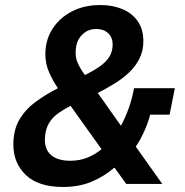

<svg xmlns="http://www.w3.org/2000/svg" viewBox="-20 -730 734 762"><path d="M481 0 435 -64H433Q395 -31 345 -9.5Q295 12 230 12Q132 12 82.5 -35.5Q33 -83 33 -156Q33 -214 56.5 -254.5Q80 -295 120.5 -325Q161 -355 210 -380Q191 -407 175.5 -441.5Q160 -476 160 -515Q160 -571 188 -615Q216 -659 265 -684.5Q314 -710 378 -710Q427 -710 465.5 -694Q504 -678 526.5 -646Q549 -614 549 -566Q549 -529 534 -498.5Q519 -468 493.5 -443.5Q468 -419 435.5 -399Q403 -379 368 -361L460 -231Q478 -264 491.5 -302.5Q505 -341 512 -380H674L653 -275H576Q567 -241 552.5 -209Q538 -177 519 -148L624 0ZM362 -615Q332 -615 310.5 -596.5Q289 -578 283 -550Q282 -544 281 -536Q280 -528 280 -521Q280 -500 288.5 -480Q297 -460 317 -432Q351 -449 375.5 -466Q400 -483 413.5 -504Q427 -525 427 -553Q427 -582 409 -598.5Q391 -615 362 -615ZM259 -92Q296 -92 327 -104.5Q358 -117 383 -138L260 -310Q235 -297 214 -282.5Q193 -268 179.5 -249Q166 -230 161 -205Q160 -198 159 -191Q158 -184 158 -176Q158 -135 184 -113.5Q210 -92 259 -92Z"/></svg>

Font: IBM Plex Sans SemiBold
Style: Italic
Weight: 600
Italic angle: -11.31°
Designer: Mike Abbink, Paul van der Laan, Pieter van Rosmalen
Foundry: Bold Monday
Version: Version 3.201